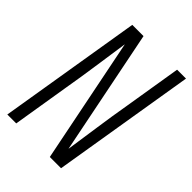

<svg xmlns="http://www.w3.org/2000/svg" viewBox="-215 -832 930 930"><g transform="rotate(45 250.0 -367.5)"><path d="M10 0 131 -735H208L337 -92Q350 -179 362.5 -266.5Q375 -354 390 -441L438 -735H499L378 0H301L172 -643Q159 -556 146.5 -468.5Q134 -381 119 -294L71 0Z"/></g></svg>

Font: Iosevka Term Curly Lt Obl
Style: Regular
Weight: 300
Italic angle: -9°
Designer: Belleve Invis
Foundry: Belleve Invis
Version: Version 32.3.0